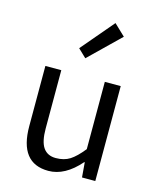

<svg xmlns="http://www.w3.org/2000/svg" viewBox="-129 -960 864 1061"><g transform="rotate(15 303.5 -429.5)"><path d="M250 13Q85 13 85 -199V-543H176V-210Q176 -134 200 -100Q224 -66 271.5 -66Q319 -66 352 -87Q385 -108 425 -158V-543H516V0H440L433 -85H430Q345 13 250 13ZM287 -641 240 -686 398 -872 462 -811Z"/></g></svg>

Font: Swei Fan Sans CJK TC
Style: Regular
Weight: 400
Version: Version 2.130